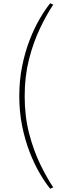

<svg xmlns="http://www.w3.org/2000/svg" viewBox="-20 -895 420 1175"><path d="M287 260Q255.5 221 222.2 164Q189 107 161 34.5Q133 -38 115.5 -124Q98 -210 98 -307Q98 -404 115.5 -490Q133 -576 161 -648.8Q189 -721.5 222.2 -778.5Q255.5 -835.5 287 -875L306 -867Q264 -804 223.8 -719.2Q183.5 -634.5 157.2 -530.8Q131 -427 131 -307Q131 -183.5 158.2 -78.5Q185.5 26.5 226 109.8Q266.5 193 306 252Z"/></svg>

Font: Spartan Thin Thin
Style: Regular
Weight: 250
Version: Version 1.004